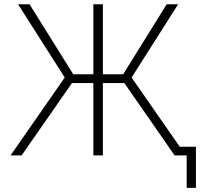

<svg xmlns="http://www.w3.org/2000/svg" viewBox="-20 -748 963 924"><path d="M475.1 -727.5V0H429.2V-727.5ZM30.8 0 291.5 -375 66.9 -727.5H122.1L332.5 -390.6H572.8L782.2 -727.5H837.4L613.3 -375L874 0H820.3L578.6 -348.1H326.2L84 0ZM878.4 156.2V0H831.1V-42H922.9V156.2Z"/></svg>

Font: Inter ExtraLight
Style: Regular
Weight: 250
Designer: Rasmus Andersson
Foundry: rsms
Version: Version 4.001;git-66647c0bb